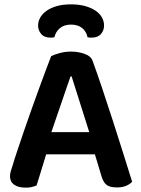

<svg xmlns="http://www.w3.org/2000/svg" viewBox="-20 -852 650 882"><path d="M416 -143H192Q181 -106 168.5 -66Q156 -26 148 0Q138 4 126.5 7Q115 10 98 10Q64 10 45 -3.5Q26 -17 26 -42Q26 -54 29.5 -65.5Q33 -77 38 -92Q46 -120 59.5 -159.5Q73 -199 88.5 -245.5Q104 -292 122 -341.5Q140 -391 156.5 -437.5Q173 -484 188.5 -524.5Q204 -565 215 -594Q228 -601 253.5 -608Q279 -615 305 -615Q340 -615 369 -604.5Q398 -594 406 -571Q426 -516 450 -444.5Q474 -373 498.5 -297Q523 -221 546 -148Q569 -75 587 -17Q577 -6 559.5 1.5Q542 9 518 9Q483 9 468.5 -3.5Q454 -16 446 -43ZM304 -501Q295 -476 284.5 -445Q274 -414 262.5 -380.5Q251 -347 239 -312.5Q227 -278 216 -245H390L309 -501ZM306 -739Q275 -739 255.5 -723Q236 -707 230 -681Q225 -680 221.5 -679.5Q218 -679 213 -679Q184 -679 169.5 -695.5Q155 -712 155 -735Q155 -754 165 -771.5Q175 -789 194 -802.5Q213 -816 241 -824Q269 -832 306 -832Q343 -832 371.5 -824Q400 -816 419.5 -802.5Q439 -789 448.5 -771.5Q458 -754 458 -735Q458 -712 443.5 -695.5Q429 -679 400 -679Q395 -679 391 -679.5Q387 -680 382 -681Q377 -707 357.5 -723Q338 -739 306 -739Z"/></svg>

Font: Baloo Chettan 2 SemiBold
Style: Regular
Weight: 600
Designer: Maithili Shingre, Unnati Kotecha and Ek Type
Foundry: Ek Type
Version: Version 1.640;hotconv 1.0.111;makeotfexe 2.5.65597; ttfautoh